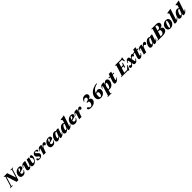

<svg xmlns="http://www.w3.org/2000/svg" viewBox="1559 -5365 10241 10241"><g transform="rotate(-45 6679.5 -244.0)"><path d="M603.5 -136.5 559 -100 723.5 -639 651.5 -666 657 -685H859L853 -666L777 -639.5L581.5 0H448.5L248.5 -618L274.5 -630L96 -46L168 -19L162.5 0H-39.5L-33.5 -19L42.5 -45.5L219 -623L150 -668L155 -685H420Z M1039.5 -429Q1023.5 -429 1006.8 -417Q990 -405 974.5 -383.2Q959 -361.5 947 -331.5Q935 -301.5 927.8 -265.2Q920.5 -229 920.5 -188Q920.5 -139 941 -117Q961.5 -95 1000 -95Q1028 -95 1052.8 -102.8Q1077.5 -110.5 1100.8 -131Q1124 -151.5 1147.5 -189.5H1172Q1140 -107 1102.5 -62.8Q1065 -18.5 1021.5 -1.8Q978 15 926 15Q864 15 823 -7.2Q782 -29.5 761.8 -69.5Q741.5 -109.5 741.5 -162Q741.5 -212 756.8 -258.5Q772 -305 800.2 -344.5Q828.5 -384 868 -413.8Q907.5 -443.5 956 -460Q1004.5 -476.5 1060.5 -476.5Q1116.5 -476.5 1149 -463.2Q1181.5 -450 1195.5 -427.8Q1209.5 -405.5 1209.5 -379Q1209.5 -352.5 1200.2 -328.2Q1191 -304 1175 -285Q1145 -273 1108.2 -261.2Q1071.5 -249.5 1031.5 -238.5Q991.5 -227.5 950.5 -217.5Q909.5 -207.5 871 -199L873 -236Q921 -254 954.8 -269.5Q988.5 -285 1010.2 -299.2Q1032 -313.5 1044 -327.8Q1056 -342 1060.5 -357.5Q1065 -373 1065 -391Q1065 -404.5 1062.2 -412.8Q1059.5 -421 1054 -425Q1048.5 -429 1039.5 -429Z M1664.5 -461.5H1837.5L1767.5 -189.5Q1763.5 -173 1761.2 -159.2Q1759 -145.5 1759 -134Q1759 -106.5 1770.8 -93.5Q1782.5 -80.5 1804.5 -80.5Q1822.5 -80.5 1841.8 -90Q1861 -99.5 1879.5 -117Q1898 -134.5 1912.8 -158.5Q1927.5 -182.5 1936 -211.2Q1944.5 -240 1944.5 -273Q1944.5 -299 1933.8 -315.8Q1923 -332.5 1909.2 -345Q1895.5 -357.5 1884.8 -369.5Q1874 -381.5 1874 -397.5Q1874 -429.5 1896.5 -453Q1919 -476.5 1952.5 -476.5Q1976 -476.5 1993.5 -465.5Q2011 -454.5 2021 -432.8Q2031 -411 2031 -378.5Q2031 -319.5 2012.8 -262.2Q1994.5 -205 1962.5 -155Q1930.5 -105 1888.2 -66.8Q1846 -28.5 1797.2 -6.8Q1748.5 15 1697.5 15Q1644.5 15 1614 -6.2Q1583.5 -27.5 1583.5 -77Q1583.5 -91.5 1586.5 -108.5Q1589.5 -125.5 1595 -146L1626 -252.5L1639 -248.5Q1612 -169 1581.5 -117.8Q1551 -66.5 1519 -37.2Q1487 -8 1454.8 3.5Q1422.5 15 1391.5 15Q1332.5 15 1302.8 -13Q1273 -41 1273 -91Q1273 -124.5 1287 -168.5L1348 -359Q1348 -363.5 1346.2 -366.5Q1344.5 -369.5 1339.5 -369.5Q1323 -369.5 1309 -362.5Q1295 -355.5 1279.8 -334.8Q1264.5 -314 1243 -272L1220 -282.5Q1241.5 -337 1264.2 -373.8Q1287 -410.5 1313.8 -432.8Q1340.5 -455 1374 -464.8Q1407.5 -474.5 1451 -474.5Q1475.5 -474.5 1494.2 -473.2Q1513 -472 1528.8 -469.8Q1544.5 -467.5 1559 -464L1472.5 -189.5Q1465 -165 1461.2 -147.2Q1457.5 -129.5 1457.5 -117.5Q1457.5 -98 1465.8 -90.8Q1474 -83.5 1488.5 -83.5Q1506.5 -83.5 1526.8 -100.2Q1547 -117 1567.5 -155Q1588 -193 1606.5 -257.5Z M2104 -126Q2106.5 -113.5 2113 -100.8Q2119.5 -88 2135 -67Q2150.5 -46 2167 -37.5Q2183.5 -29 2202.5 -29Q2223.5 -29 2237.8 -34.8Q2252 -40.5 2259.5 -50.8Q2267 -61 2267 -75.5Q2267 -88.5 2261.5 -100.5Q2256 -112.5 2240.5 -127.8Q2225 -143 2194.5 -164Q2164.5 -185.5 2146 -206.8Q2127.5 -228 2119 -251.2Q2110.5 -274.5 2110.5 -302Q2110.5 -350 2135.5 -389.5Q2160.5 -429 2207 -452.8Q2253.5 -476.5 2318 -476.5Q2369 -476.5 2399.2 -465.5Q2429.5 -454.5 2443 -436.2Q2456.5 -418 2456.5 -395.5Q2456.5 -375 2448 -361.8Q2439.5 -348.5 2422.5 -341.8Q2405.5 -335 2380 -335Q2378 -350.5 2371.8 -363Q2365.5 -375.5 2353.5 -394.5Q2341 -413.5 2325.2 -423.8Q2309.5 -434 2292 -434Q2265 -434 2252 -421.5Q2239 -409 2239 -390.5Q2239 -378.5 2245 -366.8Q2251 -355 2267.2 -339.2Q2283.5 -323.5 2314.5 -299.5Q2345.5 -275.5 2363.5 -253.5Q2381.5 -231.5 2389.5 -209.5Q2397.5 -187.5 2397.5 -165Q2397.5 -120 2369.2 -78.8Q2341 -37.5 2290.5 -11.2Q2240 15 2173 15Q2120.5 15 2087.8 4.8Q2055 -5.5 2039.8 -23Q2024.5 -40.5 2024.5 -62.5Q2024.5 -83 2033.5 -97Q2042.5 -111 2060.2 -118.5Q2078 -126 2104 -126Z M2592.5 -359Q2592.5 -363.5 2590.8 -366.5Q2589 -369.5 2584 -369.5Q2566.5 -369.5 2552 -363Q2537.5 -356.5 2521.8 -336Q2506 -315.5 2484 -272L2462.5 -280.5Q2488.5 -356 2519.2 -398.2Q2550 -440.5 2587.5 -457.8Q2625 -475 2671.5 -475Q2692.5 -475 2708.5 -474Q2724.5 -473 2740.2 -470.5Q2756 -468 2776.5 -464L2696 -189L2693 -207.5Q2737.5 -311 2778.5 -369.5Q2819.5 -428 2857.2 -452.2Q2895 -476.5 2929 -476.5Q2968.5 -476.5 2988.8 -455.5Q3009 -434.5 3009 -398Q3009 -369.5 2995.8 -346.5Q2982.5 -323.5 2960.5 -310.2Q2938.5 -297 2911.5 -297Q2898.5 -297 2891.5 -304.5Q2884.5 -312 2878 -327.5Q2872 -343.5 2864.2 -349.5Q2856.5 -355.5 2845.5 -355.5Q2832.5 -355.5 2817.8 -346.5Q2803 -337.5 2787.2 -318.8Q2771.5 -300 2754.8 -270.5Q2738 -241 2721.2 -200Q2704.5 -159 2687.5 -106L2654 0H2479Z M3278 -429Q3262 -429 3245.2 -417Q3228.5 -405 3213 -383.2Q3197.5 -361.5 3185.5 -331.5Q3173.5 -301.5 3166.2 -265.2Q3159 -229 3159 -188Q3159 -139 3179.5 -117Q3200 -95 3238.5 -95Q3266.5 -95 3291.2 -102.8Q3316 -110.5 3339.2 -131Q3362.5 -151.5 3386 -189.5H3410.5Q3378.5 -107 3341 -62.8Q3303.5 -18.5 3260 -1.8Q3216.5 15 3164.5 15Q3102.5 15 3061.5 -7.2Q3020.5 -29.5 3000.2 -69.5Q2980 -109.5 2980 -162Q2980 -212 2995.2 -258.5Q3010.5 -305 3038.8 -344.5Q3067 -384 3106.5 -413.8Q3146 -443.5 3194.5 -460Q3243 -476.5 3299 -476.5Q3355 -476.5 3387.5 -463.2Q3420 -450 3434 -427.8Q3448 -405.5 3448 -379Q3448 -352.5 3438.8 -328.2Q3429.5 -304 3413.5 -285Q3383.5 -273 3346.8 -261.2Q3310 -249.5 3270 -238.5Q3230 -227.5 3189 -217.5Q3148 -207.5 3109.5 -199L3111.5 -236Q3159.5 -254 3193.2 -269.5Q3227 -285 3248.8 -299.2Q3270.5 -313.5 3282.5 -327.8Q3294.5 -342 3299 -357.5Q3303.5 -373 3303.5 -391Q3303.5 -404.5 3300.8 -412.8Q3298 -421 3292.5 -425Q3287 -429 3278 -429Z M3742.5 -51 3800.5 -222.5 3812.5 -221.5Q3769.5 -147 3734.2 -100.5Q3699 -54 3669 -28.8Q3639 -3.5 3611 5.8Q3583 15 3554 15Q3521 15 3495.5 2Q3470 -11 3455.5 -35.2Q3441 -59.5 3441 -93Q3441 -141.5 3457.8 -194.5Q3474.5 -247.5 3504.2 -297.2Q3534 -347 3573.2 -387.2Q3612.5 -427.5 3658 -451.2Q3703.5 -475 3751.5 -475Q3789 -475 3820.5 -457.2Q3852 -439.5 3879 -396L3858 -364Q3851 -381 3837 -391.5Q3823 -402 3801 -402Q3778.5 -402 3754.5 -383Q3730.5 -364 3707.8 -332.8Q3685 -301.5 3667.2 -264.5Q3649.5 -227.5 3638.8 -191.5Q3628 -155.5 3628 -127.5Q3628 -109 3633 -102.2Q3638 -95.5 3653.5 -95.5Q3665.5 -95.5 3680.2 -102.5Q3695 -109.5 3711.5 -125.5Q3728 -141.5 3745.8 -167Q3763.5 -192.5 3781 -229L3851 -402.5L3892.5 -461.5H4041.5L3904.5 -43.5L3882 -81Q3905.5 -84.5 3927.5 -94.8Q3949.5 -105 3972.8 -123.8Q3996 -142.5 4023 -172L4040.5 -157Q3983.5 -68.5 3923.8 -26.8Q3864 15 3807 15Q3763.5 15 3747.5 -1.2Q3731.5 -17.5 3742.5 -51Z M4465 -351Q4457 -375.5 4441.8 -388.8Q4426.5 -402 4402 -402Q4379.5 -402 4356 -382.5Q4332.5 -363 4310.5 -331.2Q4288.5 -299.5 4271.5 -262.2Q4254.5 -225 4244.2 -189.5Q4234 -154 4234 -127.5Q4234 -109 4239 -102.2Q4244 -95.5 4259.5 -95.5Q4269 -95.5 4282 -101.2Q4295 -107 4310.2 -120Q4325.5 -133 4341.5 -153.5Q4357.5 -174 4374 -203.5Q4390.5 -233 4406.5 -272L4514.5 -584Q4506.5 -597.5 4495.2 -610.5Q4484 -623.5 4471.8 -635.8Q4459.5 -648 4448 -658L4455 -682.5L4721.5 -725.5H4738L4510.5 -38.5L4471.5 -78Q4495.5 -80 4519.5 -88Q4543.5 -96 4570.5 -115.5Q4597.5 -135 4630.5 -172L4648 -157Q4591 -68.5 4530 -26.8Q4469 15 4412 15Q4367.5 15 4351.2 -2.5Q4335 -20 4346.5 -55.5L4402.5 -221.5H4414Q4370 -145.5 4335 -98.5Q4300 -51.5 4270.8 -27Q4241.5 -2.5 4214.5 6.2Q4187.5 15 4160 15Q4127 15 4101.5 2Q4076 -11 4061.5 -35.2Q4047 -59.5 4047 -93Q4047 -141.5 4063.2 -194.5Q4079.5 -247.5 4108.5 -297.2Q4137.5 -347 4176.2 -387.2Q4215 -427.5 4259.8 -451.2Q4304.5 -475 4352.5 -475Q4392 -475 4424.8 -455.2Q4457.5 -435.5 4485.5 -386.5Z M4972.5 -429Q4956.5 -429 4939.8 -417Q4923 -405 4907.5 -383.2Q4892 -361.5 4880 -331.5Q4868 -301.5 4860.8 -265.2Q4853.5 -229 4853.5 -188Q4853.5 -139 4874 -117Q4894.5 -95 4933 -95Q4961 -95 4985.8 -102.8Q5010.5 -110.5 5033.8 -131Q5057 -151.5 5080.5 -189.5H5105Q5073 -107 5035.5 -62.8Q4998 -18.5 4954.5 -1.8Q4911 15 4859 15Q4797 15 4756 -7.2Q4715 -29.5 4694.8 -69.5Q4674.5 -109.5 4674.5 -162Q4674.5 -212 4689.8 -258.5Q4705 -305 4733.2 -344.5Q4761.5 -384 4801 -413.8Q4840.5 -443.5 4889 -460Q4937.5 -476.5 4993.5 -476.5Q5049.5 -476.5 5082 -463.2Q5114.5 -450 5128.5 -427.8Q5142.5 -405.5 5142.5 -379Q5142.5 -352.5 5133.2 -328.2Q5124 -304 5108 -285Q5078 -273 5041.2 -261.2Q5004.5 -249.5 4964.5 -238.5Q4924.5 -227.5 4883.5 -217.5Q4842.5 -207.5 4804 -199L4806 -236Q4854 -254 4887.8 -269.5Q4921.5 -285 4943.2 -299.2Q4965 -313.5 4977 -327.8Q4989 -342 4993.5 -357.5Q4998 -373 4998 -391Q4998 -404.5 4995.2 -412.8Q4992.5 -421 4987 -425Q4981.5 -429 4972.5 -429Z M5282.5 -359Q5282.5 -363.5 5280.8 -366.5Q5279 -369.5 5274 -369.5Q5256.5 -369.5 5242 -363Q5227.5 -356.5 5211.8 -336Q5196 -315.5 5174 -272L5152.5 -280.5Q5178.5 -356 5209.2 -398.2Q5240 -440.5 5277.5 -457.8Q5315 -475 5361.5 -475Q5382.5 -475 5398.5 -474Q5414.5 -473 5430.2 -470.5Q5446 -468 5466.5 -464L5386 -189L5383 -207.5Q5427.5 -311 5468.5 -369.5Q5509.5 -428 5547.2 -452.2Q5585 -476.5 5619 -476.5Q5658.5 -476.5 5678.8 -455.5Q5699 -434.5 5699 -398Q5699 -369.5 5685.8 -346.5Q5672.5 -323.5 5650.5 -310.2Q5628.5 -297 5601.5 -297Q5588.5 -297 5581.5 -304.5Q5574.5 -312 5568 -327.5Q5562 -343.5 5554.2 -349.5Q5546.5 -355.5 5535.5 -355.5Q5522.5 -355.5 5507.8 -346.5Q5493 -337.5 5477.2 -318.8Q5461.5 -300 5444.8 -270.5Q5428 -241 5411.2 -200Q5394.5 -159 5377.5 -106L5344 0H5169Z M6076 -36Q6107.5 -36 6133.8 -53Q6160 -70 6179.2 -98.8Q6198.5 -127.5 6209 -163.2Q6219.5 -199 6219.5 -236.5Q6219.5 -279.5 6196 -302.8Q6172.5 -326 6122 -319.5L6088 -315.5L6083 -359Q6157.5 -374 6197.8 -394.2Q6238 -414.5 6253.8 -440Q6269.5 -465.5 6269.5 -497.5Q6269.5 -536 6244.2 -557.8Q6219 -579.5 6178.5 -579.5Q6132.5 -579.5 6100 -557Q6067.5 -534.5 6045 -480.5L6008 -492Q6028.5 -553 6062.8 -599.8Q6097 -646.5 6147.8 -673.2Q6198.5 -700 6267 -700Q6325 -700 6364.5 -681.5Q6404 -663 6424 -630Q6444 -597 6444 -554Q6444 -505.5 6415.8 -468.8Q6387.5 -432 6337.5 -410.2Q6287.5 -388.5 6222.5 -384L6243 -391Q6298.5 -392 6338 -372.5Q6377.5 -353 6398.2 -317.5Q6419 -282 6419 -234Q6419 -187 6394.8 -142.5Q6370.5 -98 6324 -62.2Q6277.5 -26.5 6210.5 -5.8Q6143.5 15 6057.5 15Q5987 15 5943.2 0.5Q5899.5 -14 5879.5 -37Q5859.5 -60 5859.5 -86Q5859.5 -110.5 5874.2 -126.5Q5889 -142.5 5916 -142.5Q5933 -142.5 5945.8 -131.5Q5958.5 -120.5 5970.2 -105Q5982 -89.5 5996 -73.5Q6010 -57.5 6029.2 -46.8Q6048.5 -36 6076 -36Z M7172 -708.5 7179 -669Q7081 -647 7009.5 -612.2Q6938 -577.5 6889.5 -530.8Q6841 -484 6812 -425.8Q6783 -367.5 6770.2 -297.8Q6757.5 -228 6757.5 -147.5Q6757.5 -87 6772.8 -62.2Q6788 -37.5 6816.5 -37.5Q6844.5 -37.5 6870 -60Q6895.5 -82.5 6912.2 -126.5Q6929 -170.5 6929 -234.5Q6929 -284 6908.5 -304.2Q6888 -324.5 6852.5 -324.5Q6838.5 -324.5 6821.2 -322.8Q6804 -321 6784.8 -315.5Q6765.5 -310 6745.5 -299L6723.5 -310.5Q6781 -347 6818 -369.2Q6855 -391.5 6880 -403Q6905 -414.5 6924 -418.8Q6943 -423 6964.5 -423Q7010.5 -423 7044.8 -403Q7079 -383 7097.8 -348.2Q7116.5 -313.5 7116.5 -268Q7116.5 -208.5 7092.2 -157.2Q7068 -106 7025 -67.2Q6982 -28.5 6925.5 -6.8Q6869 15 6804.5 15Q6730.5 15 6679.8 -12.5Q6629 -40 6603 -91Q6577 -142 6577 -212Q6577 -269.5 6596 -331.5Q6615 -393.5 6657.5 -453Q6700 -512.5 6769.2 -564Q6838.5 -615.5 6938 -653.2Q7037.5 -691 7172 -708.5Z M7412 -150.5Q7407.5 -133.5 7405.2 -118Q7403 -102.5 7403 -89.5Q7403 -62.5 7413.2 -47.2Q7423.5 -32 7444 -32Q7460.5 -32 7479.5 -47.5Q7498.5 -63 7516.8 -89.8Q7535 -116.5 7549.8 -151.2Q7564.5 -186 7573.2 -224.8Q7582 -263.5 7582 -302.5Q7582 -332 7574.5 -346.5Q7567 -361 7547 -361Q7536.5 -361 7524.2 -354Q7512 -347 7499 -334Q7486 -321 7473.5 -303Q7461 -285 7449.8 -263Q7438.5 -241 7429.5 -216.5ZM7315.5 -50 7396 -47.5 7324 196.5 7379.5 220 7373.5 239H7078L7083.5 220.5L7142.5 196L7311.5 -359Q7311.5 -363.5 7309.8 -366.5Q7308 -369.5 7303 -369.5Q7285.5 -369.5 7271 -363Q7256.5 -356.5 7240.8 -336Q7225 -315.5 7203 -272L7181.5 -280.5Q7207.5 -356 7238.2 -398.2Q7269 -440.5 7306.5 -457.8Q7344 -475 7390.5 -475Q7421.5 -475 7442.8 -472.5Q7464 -470 7494 -464L7433.5 -260.5L7420.5 -257.5Q7456.5 -335.5 7492.5 -383.8Q7528.5 -432 7567 -454.2Q7605.5 -476.5 7648 -476.5Q7702.5 -476.5 7739.5 -437.2Q7776.5 -398 7776.5 -328Q7776.5 -277.5 7762 -228Q7747.5 -178.5 7720.8 -134.8Q7694 -91 7656 -57.2Q7618 -23.5 7571 -4.2Q7524 15 7469 15Q7407 15 7368.5 -1.8Q7330 -18.5 7315.5 -50Z M7831.5 -412.5 7841 -461.5H8231L8221.5 -412.5ZM8043.5 -223Q8032.5 -190 8027 -170.8Q8021.5 -151.5 8020 -141Q8018.5 -130.5 8018.5 -123.5Q8018.5 -112.5 8023.5 -108.2Q8028.5 -104 8038 -104Q8048.5 -104 8061.5 -110.8Q8074.5 -117.5 8093 -135.2Q8111.5 -153 8138.5 -184.5L8159 -168.5Q8123 -111 8090 -75Q8057 -39 8026.8 -19.2Q7996.5 0.5 7968.8 7.8Q7941 15 7915.5 15Q7880 15 7856 -4.8Q7832 -24.5 7832 -77.5Q7832 -96.5 7838.2 -130Q7844.5 -163.5 7860.5 -211L7990 -593.5H8170.5Z M8601 -640 8539.5 -666 8545 -685H8814.5L8605 0H8337.5L8343 -19L8419.5 -48ZM9011.5 -651 9047.5 -629.5H8694.5L8714 -685H9023L9105.5 -725H9122L9092 -475.5H9063ZM8895.5 40.5 8837 0H8504.5L8525 -55.5H8887L8820 -36.5L9022 -232L9046.5 -219L8914 40.5ZM8866.5 -223H8825L8834 -328.5L8629.5 -334L8645.5 -383.5L8851.5 -389.5L8908.5 -495H8950L8903 -358.5Z M9362.5 -202 9328 -218 9248.5 -99Q9220 -56 9194.8 -31Q9169.5 -6 9145.2 4.5Q9121 15 9095 15Q9058 15 9037.5 -5Q9017 -25 9017 -56Q9017 -81.5 9027.5 -100.2Q9038 -119 9055.2 -129.5Q9072.5 -140 9093 -140Q9105.5 -140 9112.5 -134Q9119.5 -128 9125 -114.5Q9131 -101.5 9138.5 -95.8Q9146 -90 9158.5 -90Q9170 -90 9184.8 -98.2Q9199.5 -106.5 9217.5 -124.5Q9235.5 -142.5 9256 -172L9317 -260L9354.5 -246L9441.5 -369Q9470.5 -409 9495 -432.5Q9519.5 -456 9543 -466.2Q9566.5 -476.5 9591 -476.5Q9627.5 -476.5 9649.2 -456.5Q9671 -436.5 9671 -405.5Q9671 -381 9660.2 -361.8Q9649.5 -342.5 9632.2 -331.8Q9615 -321 9594.5 -321Q9583 -321 9576 -326.2Q9569 -331.5 9563 -346Q9557 -360.5 9549.2 -366Q9541.5 -371.5 9528.5 -371.5Q9515 -371.5 9497.2 -361.5Q9479.5 -351.5 9459.5 -332Q9439.5 -312.5 9419 -282.5ZM9591.5 -182Q9569 -108 9537.8 -64.8Q9506.5 -21.5 9466.2 -3.2Q9426 15 9376.5 15Q9350 15 9333.2 7Q9316.5 -1 9307 -18.8Q9297.5 -36.5 9290.5 -66L9229.5 -345Q9225.5 -363.5 9222.5 -367.8Q9219.5 -372 9213.5 -372Q9196 -372 9177 -351Q9158 -330 9139.5 -276.5H9109.5Q9130 -351.5 9159.2 -395.2Q9188.5 -439 9226.2 -457.8Q9264 -476.5 9309 -476.5Q9336 -476.5 9352.5 -468.5Q9369 -460.5 9378.8 -442.8Q9388.5 -425 9395 -395.5L9456 -113Q9460 -94 9462.8 -89.5Q9465.5 -85 9471.5 -85Q9487 -85 9502 -94.2Q9517 -103.5 9532.8 -125Q9548.5 -146.5 9564 -182Z M9673.5 -412.5 9683 -461.5H10073L10063.5 -412.5ZM9885.5 -223Q9874.5 -190 9869 -170.8Q9863.5 -151.5 9862 -141Q9860.5 -130.5 9860.5 -123.5Q9860.5 -112.5 9865.5 -108.2Q9870.5 -104 9880 -104Q9890.5 -104 9903.5 -110.8Q9916.5 -117.5 9935 -135.2Q9953.5 -153 9980.5 -184.5L10001 -168.5Q9965 -111 9932 -75Q9899 -39 9868.8 -19.2Q9838.5 0.5 9810.8 7.8Q9783 15 9757.5 15Q9722 15 9698 -4.8Q9674 -24.5 9674 -77.5Q9674 -96.5 9680.2 -130Q9686.5 -163.5 9702.5 -211L9832 -593.5H10012.5Z M10161.5 -359Q10161.5 -363.5 10159.8 -366.5Q10158 -369.5 10153 -369.5Q10135.5 -369.5 10121 -363Q10106.5 -356.5 10090.8 -336Q10075 -315.5 10053 -272L10031.5 -280.5Q10057.5 -356 10088.2 -398.2Q10119 -440.5 10156.5 -457.8Q10194 -475 10240.5 -475Q10261.5 -475 10277.5 -474Q10293.5 -473 10309.2 -470.5Q10325 -468 10345.5 -464L10265 -189L10262 -207.5Q10306.5 -311 10347.5 -369.5Q10388.5 -428 10426.2 -452.2Q10464 -476.5 10498 -476.5Q10537.5 -476.5 10557.8 -455.5Q10578 -434.5 10578 -398Q10578 -369.5 10564.8 -346.5Q10551.5 -323.5 10529.5 -310.2Q10507.5 -297 10480.5 -297Q10467.5 -297 10460.5 -304.5Q10453.5 -312 10447 -327.5Q10441 -343.5 10433.2 -349.5Q10425.5 -355.5 10414.5 -355.5Q10401.5 -355.5 10386.8 -346.5Q10372 -337.5 10356.2 -318.8Q10340.5 -300 10323.8 -270.5Q10307 -241 10290.2 -200Q10273.5 -159 10256.5 -106L10223 0H10048Z M10822.5 -51 10880.5 -222.5 10892.5 -221.5Q10849.5 -147 10814.2 -100.5Q10779 -54 10749 -28.8Q10719 -3.5 10691 5.8Q10663 15 10634 15Q10601 15 10575.5 2Q10550 -11 10535.5 -35.2Q10521 -59.5 10521 -93Q10521 -141.5 10537.8 -194.5Q10554.5 -247.5 10584.2 -297.2Q10614 -347 10653.2 -387.2Q10692.5 -427.5 10738 -451.2Q10783.5 -475 10831.5 -475Q10869 -475 10900.5 -457.2Q10932 -439.5 10959 -396L10938 -364Q10931 -381 10917 -391.5Q10903 -402 10881 -402Q10858.5 -402 10834.5 -383Q10810.5 -364 10787.8 -332.8Q10765 -301.5 10747.2 -264.5Q10729.5 -227.5 10718.8 -191.5Q10708 -155.5 10708 -127.5Q10708 -109 10713 -102.2Q10718 -95.5 10733.5 -95.5Q10745.5 -95.5 10760.2 -102.5Q10775 -109.5 10791.5 -125.5Q10808 -141.5 10825.8 -167Q10843.5 -192.5 10861 -229L10931 -402.5L10972.5 -461.5H11121.5L10984.5 -43.5L10962 -81Q10985.5 -84.5 11007.5 -94.8Q11029.5 -105 11052.8 -123.8Q11076 -142.5 11103 -172L11120.5 -157Q11063.5 -68.5 11003.8 -26.8Q10944 15 10887 15Q10843.5 15 10827.5 -1.2Q10811.5 -17.5 10822.5 -51Z M11425 -629.5 11474 -685H11646Q11720.5 -685 11765 -666.8Q11809.5 -648.5 11829.8 -617.2Q11850 -586 11850 -546.5Q11850 -493 11822.5 -454.8Q11795 -416.5 11742.5 -394.2Q11690 -372 11615 -366L11618.5 -374Q11709.5 -368.5 11754.8 -329.8Q11800 -291 11800 -230Q11800 -163.5 11764 -111.5Q11728 -59.5 11655.5 -29.8Q11583 0 11474.5 0H11265.5L11257 -55.5H11436.5Q11485 -55.5 11522.8 -79.5Q11560.5 -103.5 11582 -146.2Q11603.5 -189 11603.5 -246.5Q11603.5 -287.5 11580.8 -312.2Q11558 -337 11505.5 -337H11339L11358 -392.5H11532.5Q11571.5 -392.5 11600.2 -414.5Q11629 -436.5 11645 -473.2Q11661 -510 11661 -554.5Q11661 -578 11652.2 -594.8Q11643.5 -611.5 11625.5 -620.5Q11607.5 -629.5 11579 -629.5ZM11344.5 -640 11283 -666 11288.5 -685H11558L11348.5 0H11081L11086.5 -19L11163 -48Z M12160 -476.5Q12224 -476.5 12267.2 -453Q12310.5 -429.5 12332.2 -387.5Q12354 -345.5 12354 -289.5Q12354 -225 12330 -169.8Q12306 -114.5 12263.5 -73Q12221 -31.5 12165.8 -8.2Q12110.5 15 12048 15Q11984 15 11940.8 -8.5Q11897.5 -32 11875.8 -74Q11854 -116 11854 -172Q11854 -236 11878 -291.2Q11902 -346.5 11944.2 -388.2Q11986.5 -430 12041.8 -453.2Q12097 -476.5 12160 -476.5ZM12041.5 -33Q12060 -33 12080.8 -55Q12101.5 -77 12121.5 -114.2Q12141.5 -151.5 12157.8 -197.5Q12174 -243.5 12183.8 -291Q12193.5 -338.5 12193.5 -381Q12193.5 -409.5 12186.5 -419Q12179.5 -428.5 12166.5 -428.5Q12148 -428.5 12127 -406.2Q12106 -384 12086.2 -346.8Q12066.5 -309.5 12050.2 -263.8Q12034 -218 12024.2 -170.5Q12014.5 -123 12014.5 -80.5Q12014.5 -52 12021.5 -42.5Q12028.5 -33 12041.5 -33Z M12555 -592.5Q12546.5 -603.5 12536.2 -614Q12526 -624.5 12514.2 -635.5Q12502.5 -646.5 12488.5 -658L12495.5 -682.5L12760 -725.5H12777L12553.5 -39L12513 -78Q12542 -77 12568.8 -83.2Q12595.5 -89.5 12624.5 -108.5Q12653.5 -127.5 12688.5 -164L12705.5 -149Q12665 -90 12621.8 -54Q12578.5 -18 12534.8 -1.5Q12491 15 12449.5 15Q12398.5 15 12384.2 -5Q12370 -25 12385 -70.5Z M13126.5 -351Q13118.5 -375.5 13103.2 -388.8Q13088 -402 13063.5 -402Q13041 -402 13017.5 -382.5Q12994 -363 12972 -331.2Q12950 -299.5 12933 -262.2Q12916 -225 12905.8 -189.5Q12895.5 -154 12895.5 -127.5Q12895.5 -109 12900.5 -102.2Q12905.5 -95.5 12921 -95.5Q12930.5 -95.5 12943.5 -101.2Q12956.5 -107 12971.8 -120Q12987 -133 13003 -153.5Q13019 -174 13035.5 -203.5Q13052 -233 13068 -272L13176 -584Q13168 -597.5 13156.8 -610.5Q13145.5 -623.5 13133.2 -635.8Q13121 -648 13109.5 -658L13116.5 -682.5L13383 -725.5H13399.5L13172 -38.5L13133 -78Q13157 -80 13181 -88Q13205 -96 13232 -115.5Q13259 -135 13292 -172L13309.5 -157Q13252.5 -68.5 13191.5 -26.8Q13130.5 15 13073.5 15Q13029 15 13012.8 -2.5Q12996.5 -20 13008 -55.5L13064 -221.5H13075.5Q13031.5 -145.5 12996.5 -98.5Q12961.5 -51.5 12932.2 -27Q12903 -2.5 12876 6.2Q12849 15 12821.5 15Q12788.5 15 12763 2Q12737.5 -11 12723 -35.2Q12708.5 -59.5 12708.5 -93Q12708.5 -141.5 12724.8 -194.5Q12741 -247.5 12770 -297.2Q12799 -347 12837.8 -387.2Q12876.5 -427.5 12921.2 -451.2Q12966 -475 13014 -475Q13053.5 -475 13086.2 -455.2Q13119 -435.5 13147 -386.5Z"/></g></svg>

Font: Newsreader 36pt ExtraBold
Style: Italic
Weight: 800
Italic angle: -17°
Designer: Hugues Gentile
Foundry: Production Type
Version: Version 1.003